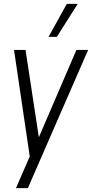

<svg xmlns="http://www.w3.org/2000/svg" viewBox="-20 -800 479 1000"><path d="M63 180 135 15 53 -540H113L186 -61H172L378 -540H439L125 180ZM233 -608 328 -780H385L276 -608Z"/></svg>

Font: Mohave Light
Style: Italic
Weight: 300
Italic angle: -8°
Designer: Gumpita Rahayu
Foundry: Tokotype
Version: Version 2.003